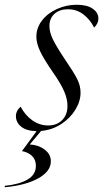

<svg xmlns="http://www.w3.org/2000/svg" viewBox="-91 -540 434 808"><path d="M232 -520Q275 -520 299 -503.5Q323 -487 323 -462Q323 -450 317.5 -440Q312 -430 305 -424Q289 -457 260.5 -479Q232 -501 195 -501Q160 -501 138.5 -482Q117 -463 117 -430Q117 -404 132 -373.5Q147 -343 183 -289Q220 -235 234 -207Q248 -179 248 -150Q248 -114 226 -78Q204 -42 166 -17.5Q128 7 82 11L35 67V68Q71 70 97 89.5Q123 109 123 139Q123 181 70 210.5Q17 240 -71 248V242Q-10 236 25 215.5Q60 195 60 158Q60 132 44 116.5Q28 101 2 96V95L63 12Q20 11 -2 -7Q-24 -25 -24 -51Q-24 -74 -4 -91Q14 -56 44.5 -34Q75 -12 112 -12Q148 -12 170.5 -34.5Q193 -57 193 -95Q193 -123 179 -155.5Q165 -188 133 -234Q94 -290 78 -324Q62 -358 62 -385Q62 -423 86 -454Q110 -485 149.5 -502.5Q189 -520 232 -520Z"/></svg>

Font: Nyght Serif Light Italic
Style: Regular
Weight: 300
Italic angle: -16°
Designer: Maksym Kobuzan
Version: Version 0.410